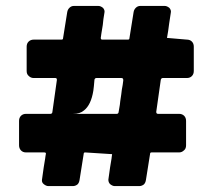

<svg xmlns="http://www.w3.org/2000/svg" viewBox="-20 -673 725 654"><path d="M548.8 -543.9 616.2 -538.1Q627 -538.1 633.5 -531.5Q640.1 -524.9 640.1 -514.2V-431.2Q640.1 -420.4 633.5 -413.8Q627 -407.2 616.2 -407.2H534.2Q529.8 -407.2 527.8 -401.9L512.2 -292Q512.2 -285.2 518.1 -285.2H589.8Q600.6 -285.2 607.2 -278.6Q613.8 -272 613.8 -261.2V-178.2Q613.8 -166.5 606.9 -161.1Q599.6 -153.8 589.8 -153.8H496.1Q491.2 -153.8 491.2 -148.9L477.1 -60.1Q475.6 -50.3 470.2 -44.9Q462.9 -39.1 454.1 -39.1H371.1Q363.3 -39.1 355 -45.9Q349.1 -51.8 349.1 -61Q351.6 -80.1 355 -103Q359.4 -127.9 359.9 -132.8Q360.4 -136.7 360.8 -140.4Q361.3 -144 361.6 -145.8Q361.8 -147.5 361.8 -147.9L270 -153.8Q265.1 -153.8 265.1 -148.9L251 -60.1Q249.5 -50.3 244.1 -44.9Q236.8 -39.1 228 -39.1H145Q137.2 -39.1 128.9 -45.9Q121.6 -51.8 123 -61Q125.5 -80.1 128.9 -103Q133.3 -127.9 133.8 -132.8Q134.3 -136.7 134.8 -140.4Q135.3 -144 135.7 -145.8Q136.2 -147.5 136.2 -147.9Q137.7 -153.8 130.9 -153.8H68.8Q58.1 -153.8 51.5 -160.6Q44.9 -167.5 44.9 -178.2V-261.2Q44.9 -272 51.5 -278.6Q58.1 -285.2 68.8 -285.2H151.9Q156.7 -285.2 158.2 -290L173.8 -400.9Q173.8 -407.2 168.9 -407.2H95.2Q85 -407.2 78.1 -414.1Q70.8 -419.9 70.8 -431.2V-514.2Q70.8 -524.9 77.6 -531.5Q84.5 -538.1 95.2 -538.1H189.9Q194.8 -538.1 194.8 -543L209 -631.8Q210.4 -640.6 216.8 -646.7Q223.1 -652.8 231.9 -652.8H314.9Q322.8 -652.8 331.1 -646Q337.4 -638.2 335.9 -630.9Q331.5 -606 330.1 -587.9Q325.7 -563 325.2 -558.1Q324.7 -554.2 324.2 -550.8Q323.7 -547.4 323.5 -545.9Q323.2 -544.4 323.2 -543.9Q323.2 -538.1 328.1 -538.1H416Q420.9 -538.1 420.9 -543L435.1 -631.8Q436.5 -640.6 442.9 -646.7Q449.2 -652.8 458 -652.8H541Q548.8 -652.8 557.1 -646Q563.5 -638.2 562 -630.9L556.2 -592.8Q553.2 -567.4 548.8 -543.9ZM399.9 -399.9Q399.9 -407.2 394 -407.2H308.1Q303.7 -407.2 301.8 -401.9Q299.8 -376.5 297.9 -363.8Q290 -315.4 266.1 -296.9Q252.9 -285.2 229 -285.2H377.9Q382.3 -285.2 383.8 -290Q385.3 -296.4 388.2 -315.9Q388.7 -323.7 393.1 -352.1Q394.5 -367.2 397.9 -383.8Q398.4 -387.7 398.9 -391.6Q399.4 -395.5 399.7 -397.5Q399.9 -399.4 399.9 -399.9Z"/></svg>

Font: Cunia
Style: Bold
Weight: 700
Designer: Alejo Bergmann, Denis Ignatov
Foundry: Hubert & Fischer
Version: Version 1.00 February 21, 2019, initial release